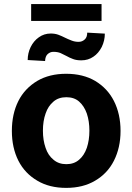

<svg xmlns="http://www.w3.org/2000/svg" viewBox="-20 -917 653 948"><path d="M306.6 10.7Q223.6 10.7 164.1 -24.9Q102.5 -61 70.8 -123.5Q38.6 -187.5 38.6 -270.5Q38.6 -354.5 70.8 -418.5Q102.1 -480.5 164.1 -517.6Q224.1 -552.7 306.6 -552.7Q389.6 -552.7 449.7 -517.6Q510.7 -481 542.5 -418.5Q575.2 -354 575.2 -270.5Q575.2 -188 542.5 -123.5Q510.7 -60.5 449.7 -24.9Q390.1 10.7 306.6 10.7ZM370.6 -128.4Q395.5 -149.4 408.7 -187Q421.4 -225.1 421.4 -271.5Q421.4 -318.4 408.7 -356.4Q395.5 -393.6 370.6 -415.5Q346.2 -437 307.6 -437Q269 -437 244.1 -415.5Q217.3 -393.1 205.1 -356.4Q191.9 -319.3 191.9 -271.5Q191.9 -224.6 205.1 -187Q217.3 -149.9 244.1 -128.4Q269.5 -106.4 307.6 -106.4Q345.7 -106.4 370.6 -128.4ZM410.6 -755.9 497.6 -751Q497.6 -716.3 482.4 -685.1Q466.3 -653.8 441.4 -637.2Q415.5 -619.1 381.8 -619.1Q356.9 -619.1 340.8 -625.5Q321.3 -632.8 309.1 -640.1Q293.5 -648.4 279.3 -654.8Q264.6 -661.1 243.2 -661.1Q227.5 -661.1 214.8 -649.4Q203.6 -638.7 202.6 -615.7L116.7 -620.6Q116.7 -654.3 131.3 -684.6Q146.5 -715.3 171.9 -732.9Q197.8 -751.5 230.5 -751.5Q251 -751.5 267.6 -745.6Q285.6 -738.8 300.8 -731Q313.5 -724.6 333.5 -716.8Q349.6 -710.4 368.2 -710.4Q385.7 -710.4 398.4 -722.2Q410.6 -732.9 410.6 -755.9ZM133.8 -897H481.4V-813.5H133.8Z"/></svg>

Font: My Font
Style: Bold
Weight: 500
Designer: Rasmus Andersson
Foundry: rsms
Version: Version 0.001